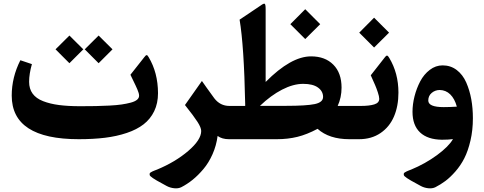

<svg xmlns="http://www.w3.org/2000/svg" viewBox="-20 -754 2621 1040"><path d="M514.2 -561.5 589.4 -486.8 514.2 -411.6 439 -486.8ZM356 -561.5 431.2 -486.8 356 -411.6 280.8 -486.8ZM406.7 0Q43.5 0 43.5 -236.3Q43.5 -335 90.3 -427.7L152.8 -406.7Q137.7 -353.5 137.7 -311Q137.7 -272.9 156.7 -246.8Q175.8 -220.7 213.4 -206.1Q251 -191.4 299.6 -185.1Q348.1 -178.7 414.6 -178.7Q461.9 -178.7 497.6 -179.4Q533.2 -180.2 572.3 -182.1Q611.3 -184.1 638.2 -188Q665 -191.9 688 -198Q710.9 -204.1 722.2 -213.6Q733.4 -223.1 733.4 -235.4Q733.4 -241.7 731.2 -250Q729 -258.3 723.9 -270Q718.8 -281.7 714.1 -291.7Q709.5 -301.8 700.7 -319.6Q691.9 -337.4 686.5 -349.1L761.2 -443.8Q766.1 -449.7 768.6 -452.4Q771 -455.1 773.9 -455.3Q776.9 -455.6 779.3 -452.9Q781.7 -450.2 785.2 -444.3Q835.4 -360.8 835.9 -249.5Q835.9 -194.3 815.2 -151.6Q794.4 -108.9 757.8 -80.6Q721.2 -52.2 666.7 -33.9Q612.3 -15.6 548.6 -7.8Q484.9 0 406.7 0Z M1158.7 -17.6Q1151.9 34.7 1131.3 81.1Q1110.8 127.4 1082 161.6Q1053.2 195.8 1023.2 220Q993.2 244.1 961.4 260.3Q944.8 268.1 922.9 265.6Q900.9 263.2 882.8 253.4L829.6 224.1Q816.9 216.8 808.3 210.9Q799.8 205.1 795.2 200.7Q790.5 196.3 790.5 191.9Q790.5 187.5 791 185.1Q791.5 182.6 797.4 179.2Q803.2 175.8 806.2 174.3Q809.1 172.9 818.4 169.2Q827.6 165.5 830.6 164.6Q929.7 123.5 999.8 63.5Q1069.8 3.4 1069.8 -44.4Q1069.8 -62.5 1050 -93.5Q1030.3 -124.5 981.9 -185.1L1073.7 -315.4Q1075.2 -313.5 1100.3 -277.6Q1125.5 -241.7 1141.1 -221.2Q1172.9 -180.2 1222.7 -180.2H1232.4Q1244.6 -180.2 1244.6 -109.4V-69.3Q1244.6 0 1232.4 0H1220.2Q1182.6 0 1158.7 -17.6Z M1633.3 -704.1 1714.4 -623 1633.3 -542.5 1552.7 -623ZM1230.5 0Q1203.6 0 1203.6 -75.2V-109.4Q1203.6 -180.2 1230.5 -180.2H1308.1Q1308.1 -180.2 1308.1 -190.9Q1301.8 -505.4 1277.8 -647.5L1391.1 -723.6Q1408.2 -736.3 1413.6 -733.6Q1418.9 -731 1418.9 -705.1V-310.1Q1556.2 -448.7 1665 -448.7Q1740.7 -448.7 1785.4 -403.8Q1830.1 -358.9 1830.1 -279.3Q1830.1 -226.1 1809.1 -180.2H1889.2Q1901.4 -180.2 1901.4 -115.7V-69.3Q1901.4 0 1889.2 0H1872.6Q1762.7 0 1700.2 -56.2Q1642.6 -25.4 1590.8 -12.7Q1539.1 0 1479 0ZM1730 -229Q1730 -259.8 1702.4 -279.8Q1674.8 -299.8 1622.1 -299.8Q1568.8 -299.8 1508.1 -268.6Q1447.3 -237.3 1388.2 -180.7H1529.8Q1639.2 -180.7 1684.6 -190.2Q1730 -199.7 1730 -229Z M1882.3 0Q1855.5 0 1855.5 -75.2V-109.4Q1855.5 -180.2 1882.3 -180.2H1934.6Q1980.5 -180.2 2007.3 -188.5Q2034.2 -196.8 2034.2 -218.8Q2034.2 -231 2026.4 -254.4Q2018.6 -277.8 2011.5 -293.9Q2004.4 -310.1 1988.3 -346.2L2062.5 -440.9Q2068.8 -449.2 2072.5 -451.7Q2076.2 -454.1 2079.6 -451.7Q2083 -449.2 2088.4 -440.4Q2138.2 -357.9 2138.2 -252.4Q2138.2 -179.2 2114 -122.8Q2089.8 -66.4 2041 -33.2Q1992.2 0 1924.8 0ZM2006.3 -658.2 2087.4 -577.1 2006.3 -496.6 1925.8 -577.1Z M2433.6 -0.5Q2408.7 2.9 2374 2.9Q2296.4 2 2255.4 -36.6Q2214.4 -75.2 2214.4 -148.4Q2214.4 -189 2225.3 -232.2Q2236.3 -275.4 2256.1 -313.2Q2275.9 -351.1 2307.9 -375.5Q2339.8 -399.9 2377.4 -399.9Q2420.9 -399.9 2453.9 -374.8Q2486.8 -349.6 2505.4 -307.4Q2523.9 -265.1 2532.7 -216.6Q2541.5 -168 2541.5 -113.8Q2541.5 -48.8 2528.3 7.6Q2515.1 64 2495.1 103.3Q2475.1 142.6 2446.8 174.8Q2418.5 207 2392.6 226.3Q2366.7 245.6 2337.9 260.3Q2321.3 268.1 2299.3 265.6Q2277.3 263.2 2259.3 253.4L2206.1 224.1Q2193.4 216.8 2184.8 210.9Q2176.3 205.1 2171.6 200.7Q2167 196.3 2167 191.9Q2167 187.5 2167.5 185.1Q2168 182.6 2174.1 179.2Q2180.2 175.8 2182.9 174.3Q2185.5 172.9 2194.8 169.2Q2204.1 165.5 2207 164.6Q2283.7 132.8 2347.2 86.2Q2410.6 39.6 2433.6 -0.5ZM2299.8 -209.5Q2299.8 -173.8 2383.3 -173.8Q2415.5 -173.8 2454.6 -176.3Q2442.9 -219.2 2418.9 -242.7Q2395 -266.1 2361.3 -266.6Q2336.4 -266.1 2318.1 -250.5Q2299.8 -234.9 2299.8 -209.5Z"/></svg>

Font: Sahel FD
Style: Bold-FD
Weight: 700
Foundry: Saber Rastikerdar (saber.rastikerdar@gmail.com)
Version: Version 3.3.0